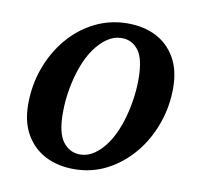

<svg xmlns="http://www.w3.org/2000/svg" viewBox="-64 -576 681 657"><g transform="rotate(10 276.0 -247.5)"><path d="M233 14Q177 14 134 -8Q91 -30 66 -73Q41 -116 41 -178Q41 -244 62.5 -303.5Q84 -363 123 -409.5Q162 -456 215 -482.5Q268 -509 329 -509Q386 -509 428.5 -487Q471 -465 495.5 -422.5Q520 -380 520 -317Q520 -253 498.5 -193Q477 -133 438 -86.5Q399 -40 347 -13Q295 14 233 14ZM245 -39Q272 -39 295.5 -55.5Q319 -72 338 -100Q357 -128 370 -164.5Q383 -201 390.5 -243Q398 -285 398 -327Q398 -397 376 -426.5Q354 -456 318 -456Q291 -456 267.5 -440Q244 -424 224.5 -396.5Q205 -369 191.5 -332Q178 -295 170.5 -253.5Q163 -212 163 -169Q163 -99 186 -69Q209 -39 245 -39Z"/></g></svg>

Font: Source Serif 4 SemiBold
Style: Italic
Weight: 600
Italic angle: -12°
Designer: Frank Grießhammer
Foundry: Adobe Systems Incorporated
Version: Version 4.004;hotconv 1.0.116;makeotfexe 2.5.65601